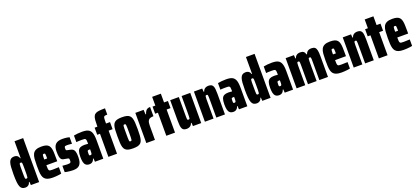

<svg xmlns="http://www.w3.org/2000/svg" viewBox="48 -1892 6604 3049"><g transform="rotate(-20 3350.0 -367.5)"><path d="M130 8Q99 8 78 -4.5Q57 -17 45 -46.5Q33 -76 28 -127.5Q23 -179 23 -256Q23 -326 26.5 -376Q30 -426 41.5 -457.5Q53 -489 74 -503.5Q95 -518 128 -518Q151 -518 167 -511Q183 -504 194 -490.5Q205 -477 210 -458H218V-743H364V0H224L220 -56H211Q206 -33 193.5 -19Q181 -5 164.5 1.5Q148 8 130 8ZM193 -120Q204 -120 209 -124Q214 -128 215 -145Q217 -156 217.5 -184Q218 -212 218 -255Q218 -299 217.5 -325Q217 -351 216 -363Q214 -381 209 -385.5Q204 -390 193 -390Q184 -390 179 -387Q174 -384 171.5 -371.5Q169 -359 169 -331.5Q169 -304 169 -255Q169 -206 169.5 -178.5Q170 -151 172 -138.5Q174 -126 179 -123Q184 -120 193 -120Z M594 8Q541 8 508 -3Q475 -14 456.5 -35.5Q438 -57 430 -88.5Q422 -120 420 -161.5Q418 -203 418 -254Q418 -321 422 -370Q426 -419 442.5 -452Q459 -485 493.5 -501.5Q528 -518 587 -518Q635 -518 665.5 -508.5Q696 -499 712.5 -479Q729 -459 736.5 -428Q744 -397 745.5 -353.5Q747 -310 747 -254V-212H563Q563 -177 564.5 -157Q566 -137 572 -127Q578 -117 591 -114.5Q604 -112 629 -112Q640 -112 657.5 -112.5Q675 -113 697 -114Q719 -115 739 -115V-6Q722 -2 698 1Q674 4 647 6Q620 8 594 8ZM612 -294V-309Q612 -339 611 -357Q610 -375 608.5 -383.5Q607 -392 601.5 -394.5Q596 -397 587 -397Q579 -397 574 -394.5Q569 -392 566.5 -383Q564 -374 563.5 -356Q563 -338 563 -309H625Z M936 8Q914 8 888.5 5.5Q863 3 839.5 -0.5Q816 -4 799 -9V-117Q811 -116 823 -115Q835 -114 846 -113Q857 -112 867.5 -111.5Q878 -111 886 -111Q904 -111 917 -113Q930 -115 936.5 -123Q943 -131 943 -150Q943 -169 941.5 -178.5Q940 -188 933.5 -191.5Q927 -195 913 -197L848 -209Q827 -213 814 -228.5Q801 -244 795 -276Q789 -308 789 -361Q789 -404 798.5 -433.5Q808 -463 827.5 -482Q847 -501 876 -509.5Q905 -518 943 -518Q963 -518 985 -516.5Q1007 -515 1027.5 -511.5Q1048 -508 1062 -503V-393Q1046 -395 1030.5 -396.5Q1015 -398 1002 -398.5Q989 -399 979 -399Q962 -399 952.5 -397Q943 -395 938.5 -387.5Q934 -380 934 -365Q934 -347 935 -339Q936 -331 941.5 -328Q947 -325 957 -323L1008 -312Q1031 -308 1048.5 -295.5Q1066 -283 1075.5 -253Q1085 -223 1085 -165Q1085 -114 1075.5 -80.5Q1066 -47 1047 -27.5Q1028 -8 1000.5 0Q973 8 936 8Z M1213 8Q1175 8 1153 -10.5Q1131 -29 1123 -64.5Q1115 -100 1115 -150Q1115 -212 1127 -246.5Q1139 -281 1166.5 -295Q1194 -309 1238 -309Q1246 -309 1254 -308.5Q1262 -308 1270.5 -307.5Q1279 -307 1286.5 -306Q1294 -305 1302 -305V-327Q1302 -352 1299.5 -366.5Q1297 -381 1290 -388Q1283 -395 1269 -396.5Q1255 -398 1232 -398Q1213 -398 1195 -397.5Q1177 -397 1162.5 -396.5Q1148 -396 1136 -394V-505Q1164 -511 1200.5 -514.5Q1237 -518 1277 -518Q1317 -518 1346.5 -511.5Q1376 -505 1395.5 -490Q1415 -475 1426.5 -451Q1438 -427 1443 -392.5Q1448 -358 1448 -311V0H1307L1303 -57H1294Q1289 -37 1277.5 -22Q1266 -7 1249.5 0.5Q1233 8 1213 8ZM1276 -122Q1283 -122 1287.5 -123.5Q1292 -125 1294.5 -129Q1297 -133 1299 -139Q1301 -146 1301.5 -157.5Q1302 -169 1302 -185V-212H1282Q1271 -212 1264.5 -208.5Q1258 -205 1256 -194Q1254 -183 1254 -163Q1254 -149 1254.5 -139.5Q1255 -130 1260 -126Q1265 -122 1276 -122Z M1534 0V-390H1487V-510H1534V-517Q1534 -578 1537.5 -619Q1541 -660 1552.5 -685Q1564 -710 1587.5 -722.5Q1611 -735 1649.5 -739Q1688 -743 1747 -743V-637Q1724 -637 1711 -634.5Q1698 -632 1691.5 -624.5Q1685 -617 1682.5 -600.5Q1680 -584 1680 -556V-510H1747V-390H1680V0Z M1951 8Q1903 8 1872.5 0.5Q1842 -7 1823 -24.5Q1804 -42 1794.5 -72.5Q1785 -103 1782.5 -148Q1780 -193 1780 -255Q1780 -318 1782.5 -363.5Q1785 -409 1794.5 -438.5Q1804 -468 1823 -485.5Q1842 -503 1873 -510.5Q1904 -518 1951 -518Q1997 -518 2028 -510.5Q2059 -503 2078 -485.5Q2097 -468 2106.5 -438.5Q2116 -409 2119 -363.5Q2122 -318 2122 -255Q2122 -192 2119 -147.5Q2116 -103 2106.5 -72.5Q2097 -42 2078 -24.5Q2059 -7 2028.5 0.5Q1998 8 1951 8ZM1951 -112Q1959 -112 1964 -115Q1969 -118 1971.5 -131.5Q1974 -145 1974.5 -174Q1975 -203 1975 -255Q1975 -307 1974.5 -336.5Q1974 -366 1971.5 -379Q1969 -392 1964 -395Q1959 -398 1950 -398Q1942 -398 1937 -395Q1932 -392 1929 -379Q1926 -366 1926 -336.5Q1926 -307 1926 -255Q1926 -203 1926.5 -174Q1927 -145 1929 -131.5Q1931 -118 1936.5 -115Q1942 -112 1951 -112Z M2175 0V-510H2315L2319 -432H2328Q2338 -465 2351.5 -483.5Q2365 -502 2383.5 -510Q2402 -518 2427 -518V-362Q2397 -362 2372.5 -354Q2348 -346 2334.5 -320Q2321 -294 2321 -241V0Z M2513 0V-390H2466V-510H2513V-658H2660V-510H2726V-390H2660V0Z M2857 8Q2827 8 2808.5 -1.5Q2790 -11 2780.5 -31Q2771 -51 2767.5 -83Q2764 -115 2764 -161V-510H2910V-236Q2910 -195 2910 -171Q2910 -147 2912 -136Q2914 -125 2919.5 -122.5Q2925 -120 2934 -120Q2942 -120 2947 -123Q2952 -126 2954 -138.5Q2956 -151 2956.5 -180Q2957 -209 2957 -259V-510H3103V0H2963L2959 -57H2950Q2942 -32 2927.5 -18Q2913 -4 2894.5 2Q2876 8 2857 8Z M3165 0V-510H3305L3309 -453H3318Q3326 -479 3340.5 -492.5Q3355 -506 3373.5 -512Q3392 -518 3411 -518Q3440 -518 3458.5 -509Q3477 -500 3487 -480.5Q3497 -461 3500.5 -428.5Q3504 -396 3504 -349V0H3358V-275Q3358 -316 3357.5 -339.5Q3357 -363 3355 -374Q3353 -385 3348.5 -388Q3344 -391 3335 -391Q3326 -391 3321 -387.5Q3316 -384 3313.5 -370.5Q3311 -357 3311 -329Q3311 -301 3311 -251V0Z M3647 8Q3609 8 3587 -10.5Q3565 -29 3557 -64.5Q3549 -100 3549 -150Q3549 -212 3561 -246.5Q3573 -281 3600.5 -295Q3628 -309 3672 -309Q3680 -309 3688 -308.5Q3696 -308 3704.5 -307.5Q3713 -307 3720.5 -306Q3728 -305 3736 -305V-327Q3736 -352 3733.5 -366.5Q3731 -381 3724 -388Q3717 -395 3703 -396.5Q3689 -398 3666 -398Q3647 -398 3629 -397.5Q3611 -397 3596.5 -396.5Q3582 -396 3570 -394V-505Q3598 -511 3634.5 -514.5Q3671 -518 3711 -518Q3751 -518 3780.5 -511.5Q3810 -505 3829.5 -490Q3849 -475 3860.5 -451Q3872 -427 3877 -392.5Q3882 -358 3882 -311V0H3741L3737 -57H3728Q3723 -37 3711.5 -22Q3700 -7 3683.5 0.5Q3667 8 3647 8ZM3710 -122Q3717 -122 3721.5 -123.5Q3726 -125 3728.5 -129Q3731 -133 3733 -139Q3735 -146 3735.5 -157.5Q3736 -169 3736 -185V-212H3716Q3705 -212 3698.5 -208.5Q3692 -205 3690 -194Q3688 -183 3688 -163Q3688 -149 3688.5 -139.5Q3689 -130 3694 -126Q3699 -122 3710 -122Z M4041 8Q4010 8 3989 -4.5Q3968 -17 3956 -46.5Q3944 -76 3939 -127.5Q3934 -179 3934 -256Q3934 -326 3937.5 -376Q3941 -426 3952.5 -457.5Q3964 -489 3985 -503.5Q4006 -518 4039 -518Q4062 -518 4078 -511Q4094 -504 4105 -490.5Q4116 -477 4121 -458H4129V-743H4275V0H4135L4131 -56H4122Q4117 -33 4104.5 -19Q4092 -5 4075.5 1.5Q4059 8 4041 8ZM4104 -120Q4115 -120 4120 -124Q4125 -128 4126 -145Q4128 -156 4128.5 -184Q4129 -212 4129 -255Q4129 -299 4128.5 -325Q4128 -351 4127 -363Q4125 -381 4120 -385.5Q4115 -390 4104 -390Q4095 -390 4090 -387Q4085 -384 4082.5 -371.5Q4080 -359 4080 -331.5Q4080 -304 4080 -255Q4080 -206 4080.5 -178.5Q4081 -151 4083 -138.5Q4085 -126 4090 -123Q4095 -120 4104 -120Z M4420 8Q4382 8 4360 -10.5Q4338 -29 4330 -64.5Q4322 -100 4322 -150Q4322 -212 4334 -246.5Q4346 -281 4373.5 -295Q4401 -309 4445 -309Q4453 -309 4461 -308.5Q4469 -308 4477.5 -307.5Q4486 -307 4493.5 -306Q4501 -305 4509 -305V-327Q4509 -352 4506.5 -366.5Q4504 -381 4497 -388Q4490 -395 4476 -396.5Q4462 -398 4439 -398Q4420 -398 4402 -397.5Q4384 -397 4369.5 -396.5Q4355 -396 4343 -394V-505Q4371 -511 4407.5 -514.5Q4444 -518 4484 -518Q4524 -518 4553.5 -511.5Q4583 -505 4602.5 -490Q4622 -475 4633.5 -451Q4645 -427 4650 -392.5Q4655 -358 4655 -311V0H4514L4510 -57H4501Q4496 -37 4484.5 -22Q4473 -7 4456.5 0.5Q4440 8 4420 8ZM4483 -122Q4490 -122 4494.5 -123.5Q4499 -125 4501.5 -129Q4504 -133 4506 -139Q4508 -146 4508.5 -157.5Q4509 -169 4509 -185V-212H4489Q4478 -212 4471.5 -208.5Q4465 -205 4463 -194Q4461 -183 4461 -163Q4461 -149 4461.5 -139.5Q4462 -130 4467 -126Q4472 -122 4483 -122Z M4715 0V-510H4855L4859 -453H4868Q4877 -479 4891.5 -493Q4906 -507 4924.5 -512.5Q4943 -518 4962 -518Q4999 -518 5019 -502.5Q5039 -487 5047 -453H5056Q5065 -480 5080 -494Q5095 -508 5114 -513Q5133 -518 5151 -518Q5190 -518 5210 -502Q5230 -486 5237.5 -450Q5245 -414 5245 -352V0H5099V-297Q5099 -328 5098.5 -347Q5098 -366 5096 -375.5Q5094 -385 5089.5 -388Q5085 -391 5076 -391Q5067 -391 5062.5 -388Q5058 -385 5056 -372Q5054 -359 5053.5 -330.5Q5053 -302 5053 -251V0H4907V-297Q4907 -328 4906.5 -347Q4906 -366 4904 -375.5Q4902 -385 4897.5 -388Q4893 -391 4884 -391Q4876 -391 4871 -388Q4866 -385 4863.5 -372Q4861 -359 4861 -330.5Q4861 -302 4861 -251V0Z M5473 8Q5420 8 5387 -3Q5354 -14 5335.5 -35.5Q5317 -57 5309 -88.5Q5301 -120 5299 -161.5Q5297 -203 5297 -254Q5297 -321 5301 -370Q5305 -419 5321.5 -452Q5338 -485 5372.5 -501.5Q5407 -518 5466 -518Q5514 -518 5544.5 -508.5Q5575 -499 5591.5 -479Q5608 -459 5615.5 -428Q5623 -397 5624.5 -353.5Q5626 -310 5626 -254V-212H5442Q5442 -177 5443.5 -157Q5445 -137 5451 -127Q5457 -117 5470 -114.5Q5483 -112 5508 -112Q5519 -112 5536.5 -112.5Q5554 -113 5576 -114Q5598 -115 5618 -115V-6Q5601 -2 5577 1Q5553 4 5526 6Q5499 8 5473 8ZM5491 -294V-309Q5491 -339 5490 -357Q5489 -375 5487.5 -383.5Q5486 -392 5480.5 -394.5Q5475 -397 5466 -397Q5458 -397 5453 -394.5Q5448 -392 5445.5 -383Q5443 -374 5442.5 -356Q5442 -338 5442 -309H5504Z M5680 0V-510H5820L5824 -453H5833Q5841 -479 5855.5 -492.5Q5870 -506 5888.5 -512Q5907 -518 5926 -518Q5955 -518 5973.5 -509Q5992 -500 6002 -480.5Q6012 -461 6015.5 -428.5Q6019 -396 6019 -349V0H5873V-275Q5873 -316 5872.5 -339.5Q5872 -363 5870 -374Q5868 -385 5863.5 -388Q5859 -391 5850 -391Q5841 -391 5836 -387.5Q5831 -384 5828.5 -370.5Q5826 -357 5826 -329Q5826 -301 5826 -251V0Z M6105 0V-390H6058V-510H6105V-658H6252V-510H6318V-390H6252V0Z M6524 8Q6471 8 6438 -3Q6405 -14 6386.5 -35.5Q6368 -57 6360 -88.5Q6352 -120 6350 -161.5Q6348 -203 6348 -254Q6348 -321 6352 -370Q6356 -419 6372.5 -452Q6389 -485 6423.5 -501.5Q6458 -518 6517 -518Q6565 -518 6595.5 -508.5Q6626 -499 6642.5 -479Q6659 -459 6666.5 -428Q6674 -397 6675.5 -353.5Q6677 -310 6677 -254V-212H6493Q6493 -177 6494.5 -157Q6496 -137 6502 -127Q6508 -117 6521 -114.5Q6534 -112 6559 -112Q6570 -112 6587.5 -112.5Q6605 -113 6627 -114Q6649 -115 6669 -115V-6Q6652 -2 6628 1Q6604 4 6577 6Q6550 8 6524 8ZM6542 -294V-309Q6542 -339 6541 -357Q6540 -375 6538.5 -383.5Q6537 -392 6531.5 -394.5Q6526 -397 6517 -397Q6509 -397 6504 -394.5Q6499 -392 6496.5 -383Q6494 -374 6493.5 -356Q6493 -338 6493 -309H6555Z"/></g></svg>

Font: Saira ExtraCondensed Black
Style: Regular
Weight: 900
Width: 2
Designer: Hector Gatti with collaboration of the Omnibus-Type team
Foundry: Omnibus-Type
Version: Version 1.101